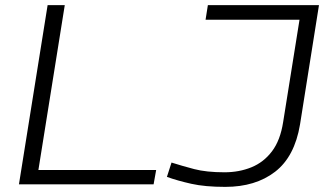

<svg xmlns="http://www.w3.org/2000/svg" viewBox="-20 -720 1284 750"><path d="M54 0 166 -700H233L130 -56H590L580 0ZM632 -29 650 -85Q691 -72 738.5 -59.5Q786 -47 857 -47Q914 -47 962 -66.5Q1010 -86 1042.5 -129Q1075 -172 1086 -243L1150 -643H783L792 -700H1226L1152 -234Q1131 -108 1054.5 -49Q978 10 860 10Q781 10 727.5 -2Q674 -14 632 -29Z"/></svg>

Font: Georama Expanded Light
Style: Italic
Weight: 300
Width: 7
Italic angle: -9°
Designer: Jean-Baptiste Levee
Foundry: Production Type
Version: Version 1.000